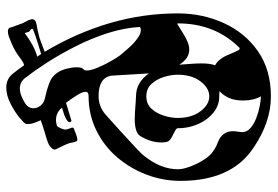

<svg xmlns="http://www.w3.org/2000/svg" viewBox="-152 -696 860 595"><g transform="rotate(-90 277.5 -398.0)"><path d="M277 12Q196 12 116 -43Q15 -111 15 -268Q15 -323 34.5 -374Q54 -425 89 -465.5Q124 -506 172.5 -529.5Q221 -553 278 -553Q291 -553 291 -562Q291 -572 281 -588Q271 -604 257 -623Q253 -622 249 -620.5Q245 -619 241 -618Q241 -618 231 -615Q221 -612 211 -609Q201 -606 201 -606Q197 -608 197 -612Q197 -616 203 -620Q211 -626 226 -630.5Q241 -635 241 -635Q240 -640 229 -647Q218 -654 203 -654Q195 -654 186 -651Q183 -650 179 -641.5Q175 -633 174 -627V-626Q174 -619 178 -610Q182 -601 178 -599Q168 -595 160 -592Q152 -589 145 -588Q140 -586 137 -592Q135 -596 133.5 -605Q132 -614 131 -615Q131 -616 127 -625Q123 -634 118.5 -643Q114 -652 113 -654L112 -658Q112 -665 124 -674Q130 -679 166 -689L203 -701Q198 -712 194.5 -722Q191 -732 191 -740Q191 -745 192 -748Q194 -753 211.5 -767.5Q229 -782 254.5 -795Q280 -808 304 -808Q331 -808 347 -788Q354 -779 360.5 -770.5Q367 -762 373 -753Q376 -753 380 -755Q385 -757 404.5 -771.5Q424 -786 462 -800Q471 -803 478 -803Q490 -803 491 -792L504 -756Q505 -754 509.5 -746Q514 -738 515 -733Q516 -731 516 -728Q516 -717 499 -714Q487 -712 480 -710.5Q473 -709 470 -708Q459 -706 445.5 -700.5Q432 -695 415 -689Q473 -592 503.5 -488.5Q534 -385 534 -276Q534 -200 504 -134Q474 -68 416.5 -28Q359 12 277 12ZM482 -391Q488 -391 492 -394Q489 -444 472.5 -495Q456 -546 431.5 -594Q407 -642 382 -681Q357 -720 337 -745Q324 -766 301 -766Q291 -766 279 -761.5Q267 -757 256 -750Q240 -740 240 -723Q240 -712 248.5 -701.5Q257 -691 272 -688Q296 -683 317.5 -675Q339 -667 350 -650Q358 -639 362.5 -621.5Q367 -604 367 -590Q367 -572 360 -568Q357 -565 357 -559Q357 -547 365 -527Q373 -507 384.5 -486.5Q396 -466 405 -454Q415 -442 428.5 -427Q442 -412 456.5 -401.5Q471 -391 482 -391ZM408 -700Q425 -705 444 -711Q463 -717 479 -723Q488 -726 486 -729Q486 -731 482 -733.5Q478 -736 477 -738Q476 -740 475.5 -743Q475 -746 473 -751Q435 -722 400 -712ZM277 -19Q264 -41 264 -75Q264 -121 293 -147Q288 -148 284 -148Q280 -148 277 -148Q249 -148 226.5 -166Q204 -184 191 -213.5Q178 -243 178 -277Q178 -281 169 -285.5Q160 -290 150 -295.5Q140 -301 137 -307Q134 -315 134 -326Q134 -361 154 -393Q165 -410 207 -410Q217 -410 231.5 -409Q246 -408 259.5 -407Q273 -406 277 -406Q320 -406 348 -366Q346 -395 344.5 -424.5Q343 -454 341 -483Q334 -522 278 -522Q245 -522 220 -500Q195 -478 170 -455Q140 -427 119.5 -408.5Q99 -390 91 -379Q51 -328 51 -276Q51 -262 58 -242Q65 -222 76 -203Q87 -184 99 -173Q105 -168 113.5 -162.5Q122 -157 133 -153Q169 -140 169 -105Q169 -100 167.5 -90.5Q166 -81 166 -77Q166 -62 179 -51Q192 -40 210.5 -33Q229 -26 247.5 -22.5Q266 -19 277 -19ZM277 -179Q303 -179 323.5 -206.5Q344 -234 344 -277Q344 -297 337 -319.5Q330 -342 315.5 -358Q301 -374 277 -374Q253 -374 238.5 -358Q224 -342 217 -319.5Q210 -297 210 -277Q210 -234 230.5 -206.5Q251 -179 277 -179ZM427 -85Q503 -161 503 -276Q503 -278 501 -278Q501 -278 472 -260Q442 -241 422 -241Q394 -241 375 -272Q376 -255 377.5 -237.5Q379 -220 379 -203Q379 -175 373 -161Q394 -150 407 -117Q418 -91 420.5 -87.5Q423 -84 427 -85Z"/></g></svg>

Font: Moo Lah Lah
Style: Regular
Weight: 400
Designer: Robert E. Leuschke
Foundry: Robert E. Leuschke
Version: Version 1.010; ttfautohint (v1.8.3)